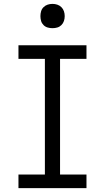

<svg xmlns="http://www.w3.org/2000/svg" viewBox="-20 -968 540 988"><path d="M75 0V-70H211V-665H75V-735H425V-665H289V-70H425V0ZM250 -823Q237 -823 225 -826.5Q213 -830 204 -839Q195 -848 191.5 -860Q188 -872 188 -885Q188 -898 191.5 -910Q195 -922 204 -931Q213 -940 225 -944Q237 -948 250 -948Q263 -948 275 -944Q287 -940 296 -931Q305 -922 309 -910Q313 -898 313 -885Q313 -872 309 -860Q305 -848 296 -839Q287 -830 275 -826.5Q263 -823 250 -823Z"/></svg>

Font: Iosevka NFM
Style: Regular
Weight: 400
Monospace: yes
Designer: Belleve Invis
Foundry: Belleve Invis
Version: Version 29.0.4; ttfautohint (v1.8.4);Nerd Fonts 3.3.0